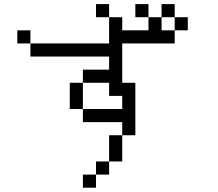

<svg xmlns="http://www.w3.org/2000/svg" viewBox="-20 -832 1040 915"><path d="M500 -750H437.5V-812.5H500ZM62.5 -687.5H125V-625H62.5ZM125 -625H500V-750H562.5V-687.5H687.5V-750H750V-687.5H812.5V-625H562.5V-437.5H625V-187.5H562.5V-250H375V-312.5H562.5V-375H500V-437.5H375V-500H500V-562.5H125ZM312.5 -437.5H375V-312.5H312.5ZM375 0H437.5V62.5H375ZM437.5 -62.5H500V0H437.5ZM500 -187.5H562.5V-62.5H500ZM625 -812.5H687.5V-750H625ZM750 -812.5H812.5V-750H750ZM812.5 -750H875V-687.5H812.5Z"/></svg>

Font: 寒蝉点阵体 16px
Style: Regular
Weight: 400
Designer: Designed by Warren2060
Foundry: ChillType
Version: Version 1.000